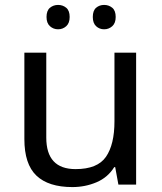

<svg xmlns="http://www.w3.org/2000/svg" viewBox="-20 -750 658 780"><path d="M533 -536V0H461L448 -71H444Q418 -29 372 -9.5Q326 10 274 10Q177 10 128 -36.5Q79 -83 79 -185V-536H168V-191Q168 -63 287 -63Q376 -63 410.5 -113Q445 -163 445 -257V-536ZM169 -681Q169 -707 183 -718.5Q197 -730 216 -730Q235 -730 249 -718.5Q263 -707 263 -681Q263 -656 249 -643.5Q235 -631 216 -631Q197 -631 183 -643.5Q169 -656 169 -681ZM357 -681Q357 -707 370.5 -718.5Q384 -730 403 -730Q422 -730 436 -718.5Q450 -707 450 -681Q450 -656 436 -643.5Q422 -631 403 -631Q384 -631 370.5 -643.5Q357 -656 357 -681Z"/></svg>

Font: Noto Sans Kharoshthi
Style: Regular
Weight: 400
Designer: Monotype Design Team
Foundry: Monotype Imaging Inc.
Version: Version 2.004; ttfautohint (v1.8.4.7-5d5b)